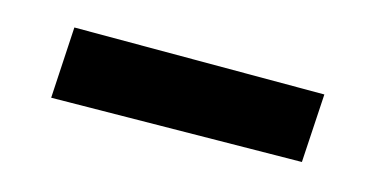

<svg xmlns="http://www.w3.org/2000/svg" viewBox="-30 -450 533 273"><g transform="rotate(15 236.5 -313.5)"><path d="M424 -366 418 -265 50 -261 56 -366Z"/></g></svg>

Font: Lora Italic
Style: Italic
Weight: 400
Italic angle: -3°
Designer: Olga Karpushina, Alexei Vanyashin (Cyrillic)
Foundry: Cyreal
Version: Version 2.210; ttfautohint (v1.8.1.43-b0c9)